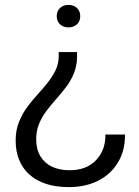

<svg xmlns="http://www.w3.org/2000/svg" viewBox="-20 -552 569 785"><path d="M295 -339V-321Q295 -285 283 -254.5Q271 -224 252 -198.5Q233 -173 211.5 -149Q190 -125 171 -100Q152 -75 140 -46.5Q128 -18 128 17Q128 59 145.5 87.5Q163 116 193.5 130Q224 144 265 144Q334 144 373 102.5Q412 61 411 -2H491Q492 62 463 111Q434 160 382 186.5Q330 213 261 213Q208 213 167.5 199.5Q127 186 99.5 161Q72 136 58 101Q44 66 44 23Q44 -19 57 -52Q70 -85 90 -112.5Q110 -140 132.5 -164.5Q155 -189 174.5 -213.5Q194 -238 207 -264.5Q220 -291 220 -322V-339ZM260 -532Q281 -532 294.5 -519.5Q308 -507 308 -486Q308 -465 294.5 -452.5Q281 -440 260 -440Q239 -440 225.5 -452.5Q212 -465 212 -486Q212 -507 225.5 -519.5Q239 -532 260 -532Z"/></svg>

Font: Mona Sans ExtraLight
Style: Regular
Weight: 400
Version: Version 2.000